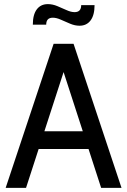

<svg xmlns="http://www.w3.org/2000/svg" viewBox="-20 -913 618 933"><path d="M426.5 -189H151.5V-275H426.5ZM274.5 -607.5H303.5L106.5 0H7.5L240.5 -700H337.5L570.5 0H471.5ZM366.5 -788Q344 -788 320.8 -797.8Q297.5 -807.5 276 -817.2Q254.5 -827 236.5 -827Q204.5 -827 204.5 -793H139.5Q139.5 -842 158.8 -867.5Q178 -893 212.5 -893Q235.5 -893 258.8 -883.2Q282 -873.5 303.5 -863.8Q325 -854 342.5 -854Q374.5 -854 374.5 -888H439.5Q439.5 -839.5 420.2 -813.8Q401 -788 366.5 -788Z"/></svg>

Font: Cabin
Style: Regular
Weight: 400
Width: 4
Designer: Pablo Impallari
Foundry: Pablo Impallari. http://www.impallari.com Igino Marini. http://www.ikern.com
Version: Version 3.001